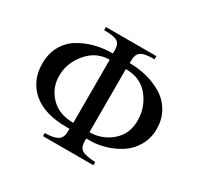

<svg xmlns="http://www.w3.org/2000/svg" viewBox="-142 -836 1046 1009"><g transform="rotate(30 381.5 -331.0)"><path d="M432 -580V-560Q487 -560 537.5 -547Q588 -534 631.5 -507.5Q675 -481 701.5 -435.5Q728 -390 728 -330Q728 -274 701.5 -228.5Q675 -183 633.5 -156.5Q592 -130 546 -116.5Q500 -103 457 -103H432V-86Q432 -48 454.5 -35Q477 -22 535 -19V0H229V-19Q281 -19 305.5 -33.5Q330 -48 330 -85V-103H313Q177 -103 106 -165Q35 -227 35 -330Q35 -390 60.5 -435.5Q86 -481 129.5 -507.5Q173 -534 223.5 -547Q274 -560 330 -560V-580Q330 -616 310.5 -629.5Q291 -643 229 -643V-662H535V-643Q473 -643 452.5 -628Q432 -613 432 -580ZM430 -523V-140Q505 -140 562 -188.5Q619 -237 619 -318Q619 -399 569.5 -461Q520 -523 430 -523ZM332 -140V-523Q252 -523 198 -459.5Q144 -396 144 -318Q144 -244 194.5 -192Q245 -140 332 -140Z"/></g></svg>

Font: STIX MathJax Main
Style: Regular
Weight: 400
Designer: MicroPress Inc., with final additions and corrections provided by Coen Hoffman, Elsevier (retired)
Version: Version 1.1.1